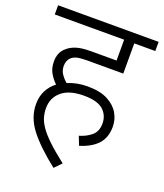

<svg xmlns="http://www.w3.org/2000/svg" viewBox="-140 -715 805 944"><g transform="rotate(20 263.0 -242.5)"><path d="M315 -54Q353 -65 378.5 -87Q404 -109 404 -150Q404 -193 373.5 -220.5Q343 -248 272 -248Q196 -248 156.5 -214.5Q117 -181 117 -127Q117 -102 123.5 -79.5Q130 -57 147.5 -31.5Q165 -6 198.5 26Q232 58 287 101L252 137Q157 62 110.5 1Q64 -60 64 -129Q64 -169 80 -200Q96 -231 124 -252Q104 -271 89.5 -296Q75 -321 75 -356Q75 -379 82 -396.5Q89 -414 102 -426Q121 -445 150 -455Q179 -465 228 -465H363V-574H0V-622H526V-574H416V-416H226Q191 -416 172.5 -411Q154 -406 143 -394Q128 -379 128 -351Q128 -328 140.5 -309.5Q153 -291 170 -277Q217 -297 274 -297Q339 -297 379 -276Q419 -255 438 -222.5Q457 -190 457 -153Q457 -95 425 -60.5Q393 -26 333 -8Z"/></g></svg>

Font: Noto Sans Light
Style: Regular
Weight: 300
Designer: Monotype Design Team
Foundry: Monotype Imaging Inc.
Version: Version 2.007